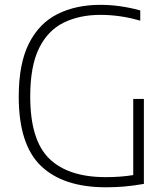

<svg xmlns="http://www.w3.org/2000/svg" viewBox="-20 -769 696 794"><path d="M418 5.5Q241.5 5.5 149.5 -82.8Q57.5 -171 57.5 -369Q57.5 -506.5 100 -590Q142.5 -673.5 218.5 -711.2Q294.5 -749 395 -749Q475.5 -749 560 -726V-683.5Q512.5 -697 472.8 -702.2Q433 -707.5 395.5 -707.5Q308.5 -707.5 243 -675.2Q177.5 -643 141.2 -569Q105 -495 105 -369.5Q105 -190 183.5 -113.2Q262 -36.5 417 -36.5Q480 -36.5 531 -45V-360H575V-8.5Q528.5 -0.5 492.5 2.5Q456.5 5.5 418 5.5Z"/></svg>

Font: Encode Sans XLt
Style: Regular
Weight: 200
Designer: Multiple Designers
Foundry: Impallari Type
Version: Version 3.002; ttfautohint (v1.8.3) -l 8 -r 50 -G 200 -x 14 